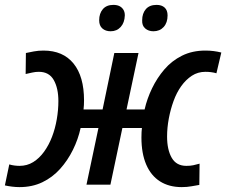

<svg xmlns="http://www.w3.org/2000/svg" viewBox="-34 -756 926 786"><path d="M46 10Q31 10 15 8Q-1 6 -14 3L4 -83Q13 -80 24.5 -78.5Q36 -77 46 -77Q77 -77 102 -92.5Q127 -108 146.5 -135Q166 -162 179 -196Q192 -230 198.5 -268Q205 -306 205 -342Q205 -395 186 -428.5Q167 -462 125 -462Q111 -462 98 -459Q85 -456 71 -453L72 -539Q86 -542 104.5 -545.5Q123 -549 144 -549Q224 -549 267 -496Q310 -443 310 -345Q310 -335 309.5 -326Q309 -317 308 -308H386L434 -539H533L484 -308H558Q568 -352 588.5 -394.5Q609 -437 639 -472Q669 -507 711 -528Q753 -549 807 -549Q824 -549 840 -547Q856 -545 872 -541L852 -456Q842 -459 830.5 -460.5Q819 -462 807 -462Q776 -462 751.5 -446Q727 -430 708 -403.5Q689 -377 676.5 -342.5Q664 -308 657 -270.5Q650 -233 650 -197Q650 -143 669 -110Q688 -77 729 -77Q745 -77 757 -79.5Q769 -82 783 -86L782 1Q769 3 750.5 6.5Q732 10 710 10Q658 10 621 -13.5Q584 -37 564.5 -82.5Q545 -128 545 -193Q545 -205 545.5 -215Q546 -225 547 -232H467L418 0H320L369 -232H296Q286 -186 264.5 -142.5Q243 -99 212 -64.5Q181 -30 139.5 -10Q98 10 46 10ZM594 -628Q574 -628 560.5 -639.5Q547 -651 548 -673Q548 -701 563 -718.5Q578 -736 607 -736Q628 -736 640 -725Q652 -714 652 -693Q652 -663 636 -645.5Q620 -628 594 -628ZM419 -628Q398 -628 385 -639.5Q372 -651 372 -673Q372 -701 387 -718.5Q402 -736 430 -736Q445 -736 455 -731Q465 -726 471 -716.5Q477 -707 477 -693Q476 -663 460 -645.5Q444 -628 419 -628Z"/></svg>

Font: Noto Sans Display Medium
Style: Italic
Weight: 500
Italic angle: -12°
Designer: Monotype Design Team
Foundry: Monotype Imaging Inc.
Version: Version 2.003